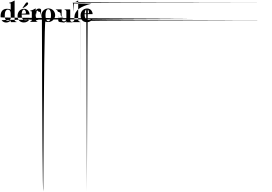

<svg xmlns="http://www.w3.org/2000/svg" viewBox="-20 -770 9476 6692"><path d="M535.2 -17.6Q530.3 -19.5 525.4 -21.5Q520.5 -24.4 514.6 -27.3Q509.8 -30.3 504.9 -35.2Q501 -40 497.1 -45.9Q493.2 -51.8 491.2 -60.5Q489.3 -68.4 489.3 -78.1Q489.3 -121.1 489.3 -174.8Q489.3 -227.5 489.3 -286.1Q489.3 -394.5 489.3 -514.6Q489.3 -633.8 489.3 -742.2Q489.3 -746.1 487.3 -748Q486.3 -750 484.4 -750Q481.4 -750 479.5 -749Q477.5 -748 474.6 -747.1Q465.8 -742.2 456.1 -736.3Q446.3 -730.5 435.5 -723.6Q424.8 -718.8 413.1 -713.9Q402.3 -708 390.6 -703.1Q378.9 -698.2 367.2 -694.3Q356.4 -689.5 344.7 -685.5Q334 -682.6 323.2 -679.7Q312.5 -675.8 302.7 -673.8Q298.8 -672.9 297.9 -670.9Q295.9 -668.9 295.9 -667Q295.9 -664.1 297.9 -662.1Q299.8 -661.1 302.7 -660.2Q303.7 -660.2 305.7 -660.2Q308.6 -659.2 311.5 -658.2Q315.4 -656.2 319.3 -655.3Q323.2 -654.3 327.1 -654.3Q331.1 -653.3 334 -652.3Q337.9 -651.4 340.8 -651.4Q343.8 -650.4 345.7 -649.4Q347.7 -649.4 347.7 -649.4Q350.6 -648.4 352.5 -646.5Q353.5 -643.6 353.5 -640.6Q353.5 -603.5 353.5 -546.9Q353.5 -490.2 353.5 -439.5Q353.5 -437.5 353.5 -436.5Q353.5 -435.5 351.6 -434.6Q350.6 -434.6 349.6 -434.6Q348.6 -435.5 346.7 -435.5Q346.7 -436.5 344.7 -437.5Q342.8 -438.5 338.9 -441.4Q335 -443.4 329.1 -445.3Q323.2 -447.3 316.4 -450.2Q308.6 -453.1 298.8 -455.1Q289.1 -457 278.3 -459Q265.6 -460.9 252 -461.9Q238.3 -462.9 222.7 -462.9Q195.3 -462.9 170.9 -459Q146.5 -454.1 125 -445.3Q103.5 -435.5 86.9 -423.8Q69.3 -411.1 54.7 -394.5Q41 -378.9 31.2 -359.4Q20.5 -339.8 13.7 -317.4Q6.8 -293.9 3.9 -268.6Q0 -243.2 0 -214.8Q0 -204.1 1 -191.4Q2 -179.7 2.9 -167Q4.9 -154.3 1665 -141.6Q3325.2 -127.9 6643.6 -114.3Q3334 -101.6 1681.6 -89.8Q29.3 -77.1 37.1 -66.4Q44.9 -54.7 53.7 -43.9Q62.5 -34.2 73.2 -25.4Q84 -16.6 96.7 -9.8Q110.4 -2 125 2.9Q139.6 8.8 157.2 11.7Q174.8 13.7 195.3 13.7Q212.9 13.7 228.5 11.7Q244.1 9.8 257.8 4.9Q271.5 1 283.2 -3.9Q293.9 -8.8 302.7 -14.6Q311.5 -21.5 319.3 -27.3Q327.1 -33.2 332 -39.1Q336.9 -44.9 340.8 -48.8Q344.7 -52.7 346.7 -55.7Q348.6 -57.6 349.6 -58.6Q350.6 -58.6 351.6 -57.6Q352.5 -57.6 353.5 -55.7Q353.5 -54.7 353.5 -52.7Q353.5 -44.9 353.5 -32.2Q353.5 -20.5 353.5 -8.8Q353.5 -5.9 354.5 -3.9Q355.5 -2.9 357.4 -1Q358.4 0 360.4 0Q363.3 1 366.2 1Q399.4 1 451.2 1Q502 1 546.9 1Q548.8 1 550.8 0Q552.7 0 552.7 -1Q554.7 -2.9 555.7 -3.9Q555.7 -4.9 555.7 -5.9Q556.6 -7.8 556.6 -8.8Q555.7 -9.8 554.7 -10.7Q554.7 -11.7 552.7 -12.7Q550.8 -13.7 548.8 -13.7Q546.9 -14.6 543 -15.6Q539.1 -16.6 535.2 -17.6ZM355.5 -163.1Q355.5 -154.3 353.5 -145.5Q352.5 -136.7 350.6 -127Q348.6 -117.2 344.7 -107.4Q340.8 -97.7 335.9 -88.9Q331.1 -80.1 323.2 -72.3Q315.4 -65.4 304.7 -58.6Q294.9 -52.7 281.2 -49.8Q267.6 -46.9 250 -46.9Q236.3 -46.9 225.6 -49.8Q213.9 -51.8 205.1 -57.6Q196.3 -64.5 189.5 -71.3Q181.6 -79.1 175.8 -86.9Q169.9 -95.7 165 -105.5Q161.1 -115.2 158.2 -126Q155.3 -136.7 152.3 -147.5Q150.4 -158.2 149.4 -168.9Q147.5 -179.7 146.5 -189.5Q146.5 -200.2 146.5 -209Q146.5 -218.8 146.5 -226.6Q146.5 -233.4 146.5 -239.3Q146.5 -258.8 147.5 -278.3Q149.4 -297.9 152.3 -316.4Q155.3 -334 159.2 -349.6Q164.1 -365.2 170.9 -377.9Q177.7 -391.6 186.5 -402.3Q194.3 -412.1 205.1 -419.9Q215.8 -427.7 228.5 -431.6Q241.2 -434.6 255.9 -434.6Q265.6 -434.6 274.4 -432.6Q282.2 -430.7 290 -427.7Q297.9 -423.8 303.7 -419.9Q310.5 -415 316.4 -410.2Q321.3 -404.3 326.2 -398.4Q330.1 -391.6 334 -384.8Q337.9 -377.9 339.8 -370.1Q342.8 -362.3 344.7 -355.5Q347.7 -347.7 348.6 -339.8Q350.6 -332 350.6 -325.2Q351.6 -317.4 352.5 -310.5Q352.5 -302.7 352.5 -296.9Q352.5 -272.5 353.5 -234.4Q353.5 -196.3 355.5 -163.1Z M741.2 -264.6Q805.7 -264.6 999 -264.6Q1003.9 -264.6 1007.8 -266.6Q1010.7 -268.6 1010.7 -274.4Q1010.7 -285.2 1006.8 -303.7Q1003.9 -322.3 995.1 -342.8Q986.3 -364.3 971.7 -384.8Q958 -406.2 935.5 -423.8Q914.1 -441.4 884.8 -452.1Q854.5 -462.9 815.4 -462.9Q774.4 -462.9 734.4 -446.3Q694.3 -430.7 663.1 -399.4Q630.9 -369.1 611.3 -323.2Q591.8 -278.3 591.8 -218.8Q591.8 -165 608.4 -122.1Q624 -79.1 652.3 -48.8Q681.6 -18.6 721.7 -2.9Q761.7 12.7 812.5 12.7Q844.7 12.7 872.1 5.9Q898.4 -1 918.9 -11.7Q940.4 -22.5 955.1 -34.2Q969.7 -46.9 980.5 -58.6Q990.2 -70.3 995.1 -79.1Q1001 -87.9 1002 -90.8Q1005.9 -98.6 1002 -103.5Q998 -107.4 991.2 -104.5Q986.3 -102.5 977.5 -95.7Q967.8 -89.8 953.1 -82Q937.5 -75.2 917 -69.3Q897.5 -64.5 871.1 -64.5Q836.9 -64.5 811.5 -75.2Q786.1 -85.9 768.6 -109.4Q751 -132.8 742.2 -168.9Q733.4 -205.1 733.4 -256.8Q733.4 -264.6 741.2 -264.6ZM735.4 -297.9Q736.3 -304.7 738.3 -317.4Q739.3 -330.1 743.2 -344.7Q747.1 -360.4 752 -377Q757.8 -392.6 765.6 -405.3Q774.4 -418.9 786.1 -427.7Q796.9 -435.5 812.5 -435.5Q832 -435.5 845.7 -423.8Q859.4 -412.1 867.2 -394.5Q877 -377.9 880.9 -359.4Q884.8 -339.8 884.8 -325.2Q884.8 -309.6 876 -302.7Q867.2 -296.9 859.4 -295.9Q856.4 -295.9 847.7 -294.9Q837.9 -294.9 825.2 -294.9Q812.5 -293.9 798.8 -293.9Q785.2 -293 772.5 -293Q759.8 -292 752 -292Q743.2 -291 741.2 -291Q735.4 -291 735.4 -296.9Q735.4 -296.9 735.4 -297.9ZM765.6 -495.1Q768.6 -499 778.3 -512.7Q787.1 -526.4 798.8 -543.9Q811.5 -561.5 824.2 -581.1Q837.9 -600.6 848.6 -617.2Q860.4 -633.8 868.2 -645.5Q876 -656.2 877 -657.2Q881.8 -665 889.6 -671.9Q896.5 -678.7 904.3 -682.6Q913.1 -686.5 921.9 -687.5Q923.8 -687.5 924.8 -687.5Q932.6 -687.5 941.4 -683.6Q952.1 -678.7 956.1 -670.9Q960.9 -662.1 960.9 -652.3Q960.9 -651.4 960.9 -650.4Q960.9 -641.6 958 -631.8Q955.1 -621.1 949.2 -613.3Q938.5 -595.7 917 -577.1Q895.5 -558.6 870.1 -541Q844.7 -524.4 819.3 -509.8Q793 -495.1 773.4 -486.3Q770.5 -485.4 768.6 -485.4Q766.6 -485.4 765.6 -487.3Q763.7 -488.3 763.7 -490.2Q763.7 -492.2 765.6 -495.1Z M1337.9 -471.7Q1348.6 -471.7 1357.4 -470.7Q1367.2 -468.8 1374 -466.8Q1381.8 -463.9 1387.7 -460.9Q1393.6 -457 1397.5 -453.1Q1401.4 -448.2 1405.3 -443.4Q1408.2 -438.5 1410.2 -432.6Q1412.1 -426.8 1413.1 -420.9Q1414.1 -414.1 1414.1 -408.2Q1414.1 -395.5 1410.2 -356.4Q1407.2 -317.4 1399.4 -250Q1391.6 -302.7 1383.8 -330.1Q1377 -356.4 1368.2 -356.4Q1353.5 -356.4 1343.8 -358.4Q1333 -360.4 1327.1 -364.3Q1322.3 -367.2 1317.4 -371.1Q1312.5 -375 1308.6 -378.9Q1304.7 -382.8 1300.8 -386.7Q1296.9 -390.6 1293.9 -393.6Q1291 -397.5 1287.1 -399.4Q1283.2 -400.4 1278.3 -400.4Q1273.4 -400.4 1269.5 -399.4Q1264.6 -397.5 1260.7 -394.5Q1255.9 -391.6 1251 -351.6Q1246.1 -310.5 1242.2 -232.4Q1238.3 -294.9 1240.2 -319.3Q1242.2 -342.8 1249 -329.1Q1236.3 -314.5 1229.5 -296.9Q1223.6 -278.3 1223.6 -256.8Q1223.6 -241.2 1223.6 -225.6Q1224.6 -209 1227.5 -192.4Q1233.4 -162.1 1253.9 -133.8Q1274.4 -104.5 1323.2 -84Q1273.4 -74.2 1250 -66.4Q1226.6 -57.6 1230.5 -52.7Q1233.4 -46.9 1237.3 -43Q1241.2 -38.1 1245.1 -35.2Q1250 -32.2 1253.9 -29.3Q1258.8 -27.3 1263.7 -26.4Q1267.6 -26.4 1270.5 -25.4Q1273.4 -24.4 1275.4 -23.4Q1277.3 -23.4 1279.3 -22.5Q1280.3 -21.5 1281.2 -20.5Q1282.2 -19.5 1282.2 -18.6Q1283.2 -17.6 1282.2 -15.6Q1282.2 -14.6 1281.2 -13.7Q1281.2 -12.7 1279.3 -10.7Q1278.3 -9.8 1276.4 -9.8Q1274.4 -8.8 1273.4 -8.8Q1260.7 -8.8 1246.1 -8.8Q1232.4 -8.8 1223.6 -8.8Q1222.7 -8.8 1221.7 -8.8Q1219.7 -8.8 1219.7 -8.8Q1195.3 -8.8 1156.2 -8.8Q1117.2 -8.8 1093.8 -8.8Q1092.8 -8.8 1090.8 -8.8Q1089.8 -8.8 1087.9 -8.8Q1079.1 -8.8 1063.5 -8.8Q1046.9 -8.8 1038.1 -8.8Q1036.1 -8.8 1034.2 -9.8Q1033.2 -9.8 1032.2 -10.7Q1031.2 -12.7 1030.3 -13.7Q1029.3 -14.6 1029.3 -15.6Q1029.3 -17.6 1029.3 -18.6Q1029.3 -19.5 1030.3 -20.5Q1031.2 -22.5 1032.2 -23.4Q1034.2 -23.4 1036.1 -23.4Q1038.1 -24.4 1042 -25.4Q1044.9 -26.4 1048.8 -26.4Q1053.7 -28.3 1057.6 -30.3Q1061.5 -32.2 1066.4 -35.2Q1070.3 -38.1 1074.2 -42Q1078.1 -46.9 1082 -52.7Q1085 -58.6 1086.9 -66.4Q1088.9 -74.2 1088.9 -84Q1088.9 -154.3 1088.9 -233.4Q1088.9 -312.5 1088.9 -366.2Q1088.9 -369.1 1087.9 -371.1Q1085.9 -373 1083 -374Q1083 -374 1081.1 -374Q1079.1 -374 1076.2 -375Q1072.3 -376 1068.4 -377Q1065.4 -377.9 1061.5 -378.9Q1057.6 -379.9 1053.7 -379.9Q1049.8 -380.9 1045.9 -381.8Q1043 -382.8 1041 -383.8Q1039.1 -384.8 1038.1 -384.8Q1034.2 -385.7 1033.2 -386.7Q1031.2 -388.7 1031.2 -391.6Q1031.2 -393.6 1033.2 -396.5Q1034.2 -398.4 1038.1 -398.4Q1047.9 -401.4 1058.6 -404.3Q1069.3 -407.2 1080.1 -411.1Q1091.8 -414.1 1102.5 -418.9Q1114.3 -422.9 1126 -427.7Q1137.7 -432.6 1148.4 -438.5Q1160.2 -443.4 1169.9 -449.2Q1181.6 -455.1 1191.4 -460.9Q1201.2 -466.8 1209 -471.7Q1211.9 -473.6 1213.9 -473.6Q1215.8 -474.6 1218.8 -474.6Q1220.7 -474.6 1221.7 -472.7Q1223.6 -470.7 1223.6 -466.8Q1223.6 -449.2 1223.6 -428.7Q1223.6 -408.2 1223.6 -394.5Q1232.4 -414.1 1244.1 -428.7Q1255.9 -443.4 1271.5 -453.1Q1286.1 -462.9 1302.7 -466.8Q1319.3 -471.7 1337.9 -471.7Z M1667 -475.6Q1692.4 -475.6 1716.8 -471.7Q1740.2 -466.8 1762.7 -458Q1784.2 -449.2 1802.7 -436.5Q1821.3 -423.8 1835.9 -408.2Q1851.6 -391.6 1864.3 -373Q1876 -354.5 1884.8 -333Q1893.6 -311.5 1897.5 -288.1Q1901.4 -265.6 1902.3 -241.2Q1902.3 -215.8 1897.5 -192.4Q1892.6 -169.9 1882.8 -147.5Q1874 -126 1860.4 -106.4Q1847.7 -87.9 1831.1 -72.3Q1814.5 -55.7 1794.9 -42Q1775.4 -29.3 1752.9 -19.5Q1730.5 -9.8 1707 -5.9Q1682.6 -1 1657.2 -1Q1631.8 -1 1608.4 -4.9Q1584 -9.8 1562.5 -18.6Q1541 -27.3 1521.5 1452.1Q1502.9 2931.6 1488.3 5901.4Q1472.7 5900.4 1460.9 4389.6Q1448.2 2877.9 1440.4 -143.6Q1431.6 -165 1426.8 -187.5Q1421.9 -210.9 1421.9 -235.4Q1421.9 -260.7 1426.8 -284.2Q1431.6 -306.6 1441.4 -329.1Q1451.2 -350.6 1463.9 -370.1Q1476.6 -388.7 1493.2 -405.3Q1509.8 -420.9 1529.3 -434.6Q1548.8 -447.3 1571.3 -457Q1593.8 -466.8 1618.2 -470.7Q1641.6 -475.6 1667 -475.6ZM1662.1 -27.3Q1673.8 -27.3 1684.6 -32.2Q1695.3 -36.1 1704.1 -44.9Q1712.9 -52.7 1720.7 -64.5Q1728.5 -75.2 1733.4 -89.8Q1739.3 -104.5 1744.1 -121.1Q1748 -137.7 1751 -157.2Q1753.9 -176.8 1755.9 -196.3Q1756.8 -216.8 1756.8 -239.3Q1756.8 -260.7 1755.9 -281.2Q1753.9 -301.8 1751 -320.3Q1748 -339.8 1744.1 -356.4Q1739.3 -374 1733.4 -387.7Q1727.5 -402.3 1720.7 -414.1Q1712.9 -424.8 1704.1 -432.6Q1695.3 -441.4 1684.6 -445.3Q1673.8 -450.2 1662.1 -450.2Q1650.4 -450.2 1639.6 -446.3Q1628.9 -442.4 1620.1 -433.6Q1611.3 -425.8 1603.5 -414.1Q1596.7 -403.3 1589.8 -388.7Q1584 -375 1580.1 -358.4Q1575.2 -340.8 1572.3 -322.3Q1569.3 -302.7 1567.4 -282.2Q1566.4 -261.7 1566.4 -240.2Q1566.4 -217.8 1567.4 -197.3Q1569.3 -177.7 1572.3 -158.2Q1575.2 -138.7 1580.1 -122.1Q1584 -105.5 1589.8 -90.8Q1596.7 -76.2 1603.5 -65.4Q1611.3 -53.7 1620.1 -45.9Q1628.9 -37.1 1639.6 -32.2Q1650.4 -27.3 1662.1 -27.3Z M2488.3 -5.9Q2490.2 -5.9 2492.2 -4.9Q2493.2 -3.9 2494.1 -2.9Q2495.1 -2.9 2495.1 -1Q2495.1 -1 2495.1 0Q2495.1 1 2495.1 2Q2495.1 12.7 2494.1 18.6Q2493.2 25.4 2492.2 26.4Q2491.2 16.6 2490.2 12.7Q2488.3 7.8 2486.3 7.8Q2454.1 7.8 2469.7 7.8Q2485.4 7.8 2454.1 7.8Q2449.2 7.8 2441.4 7.8Q2433.6 7.8 2422.9 7.8Q2411.1 7.8 2393.6 7.8Q2377 7.8 2355.5 7.8Q2327.1 7.8 2312.5 6.8Q2297.9 6.8 2295.9 5.9Q2294.9 52.7 2293.9 52.7Q2293.9 52.7 2293.9 52.7Q2293 49.8 2293 -2Q2293 -9.8 2293 -17.6Q2293 -26.4 2293 -31.2Q2282.2 -20.5 2268.6 -11.7Q2254.9 -2.9 2238.3 5.9Q2221.7 12.7 2201.2 17.6Q2179.7 21.5 2155.3 21.5Q2134.8 21.5 2150.4 19.5Q2165 17.6 2215.8 12.7Q2137.7 7.8 2090.8 2Q2043.9 -3.9 2030.3 -11.7Q2026.4 -18.6 2021.5 -27.3Q2017.6 -36.1 2011.7 -44.9Q2007.8 -207 2004.9 -216.8Q2001 -227.5 1999 -87.9Q1997.1 -98.6 1995.1 -108.4Q1994.1 -119.1 1994.1 -128.9Q1994.1 -139.6 2043.9 -149.4Q2093.8 -159.2 2193.4 -168Q2140.6 -185.5 2120.1 -204.1Q2100.6 -221.7 2095.7 -240.2Q2092.8 -252.9 2092.8 -264.6Q2093.8 -276.4 2092.8 -288.1Q2090.8 -309.6 2074.2 -329.1Q2056.6 -348.6 1993.2 -364.3Q1993.2 -374 1991.2 -381.8Q1989.3 -390.6 1985.4 -396.5Q1981.4 -402.3 1976.6 -407.2Q1972.7 -411.1 1966.8 -414.1Q1961.9 -418 1957 -420.9Q1952.1 -422.9 1947.3 -424.8Q1941.4 -425.8 1938.5 -426.8Q1935.5 -427.7 1932.6 -427.7Q1930.7 -427.7 1929.7 -427.7Q1927.7 -428.7 1926.8 -430.7Q1926.8 -431.6 1925.8 -433.6Q1925.8 -434.6 1925.8 -436.5Q1925.8 -437.5 1926.8 -438.5Q1927.7 -439.5 1928.7 -440.4Q1929.7 -441.4 1931.6 -441.4Q1932.6 -442.4 1935.5 -442.4Q1980.5 -442.4 2031.2 -442.4Q2082 -442.4 2116.2 -442.4Q2122.1 -442.4 2125 -439.5Q2127.9 -436.5 2127.9 -429.7Q2127.9 -355.5 2127.9 -274.4Q2127.9 -192.4 2127.9 -137.7Q2127.9 -127.9 2128.9 -117.2Q2130.9 -107.4 2131.8 -97.7Q2133.8 -87.9 2136.7 -78.1Q2139.6 -69.3 2144.5 -61.5Q2148.4 -52.7 2154.3 -46.9Q2161.1 -41 2168.9 -35.2Q2177.7 -30.3 2187.5 -27.3Q2198.2 -25.4 2210.9 -25.4Q2225.6 -25.4 2236.3 -28.3Q2247.1 -31.2 2254.9 -37.1Q2263.7 -43 2269.5 -50.8Q2275.4 -58.6 2280.3 -67.4Q2284.2 -76.2 2287.1 -85.9Q2290 -95.7 2291 -107.4Q2293 -118.2 2293 -127.9Q2293 -138.7 2293 -149.4Q2293 -203.1 2293 -264.6Q2293 -325.2 2293 -366.2Q2293 -376 2291 -383.8Q2289.1 -392.6 2285.2 -398.4Q2281.2 -404.3 2276.4 -409.2Q2272.5 -414.1 2267.6 -417Q2261.7 -420.9 2256.8 -423.8Q2252 -425.8 2247.1 -427.7Q2242.2 -428.7 2239.3 -429.7Q2235.4 -430.7 2233.4 -430.7Q2230.5 -430.7 2229.5 -430.7Q2227.5 -431.6 2227.5 -433.6Q2226.6 -432.6 2226.6 -433.6Q2226.6 -434.6 2226.6 -436.5Q2226.6 -437.5 2226.6 -438.5Q2227.5 -439.5 2229.5 -440.4Q2229.5 -441.4 2231.4 -441.4Q2232.4 -442.4 2235.4 -442.4Q2280.3 -442.4 2331.1 -442.4Q2382.8 -442.4 2416 -442.4Q2421.9 -442.4 2424.8 -439.5Q2427.7 -436.5 2427.7 -429.7Q2427.7 -338.9 2427.7 -238.3Q2427.7 -137.7 2427.7 -70.3Q2427.7 -60.5 2430.7 -52.7Q2432.6 -43.9 2436.5 -38.1Q2439.5 -32.2 2444.3 -27.3Q2449.2 -22.5 2454.1 -19.5Q2459 -16.6 2464.8 -13.7Q2469.7 -11.7 2473.6 -10.7Q2479.5 -8.8 2482.4 -7.8Q2486.3 -6.8 2488.3 -5.9Z M2705.1 -742.2Q2705.1 -746.1 2704.1 -748Q2702.1 -750 2700.2 -750Q2698.2 -750 2695.3 -749Q2693.4 -748 2690.4 -747.1Q2681.6 -741.2 2671.9 -735.4Q2662.1 -729.5 2652.3 -723.6Q2641.6 -718.8 2630.9 -713.9Q2619.1 -708 2608.4 -703.1Q2595.7 -698.2 4234.4 -694.3Q5873 -689.5 9162.1 -685.5Q5850.6 -682.6 4190.4 -679.7Q2529.3 -675.8 2519.5 -673.8Q2515.6 -672.9 2513.7 -670.9Q2511.7 -668.9 2511.7 -667Q2512.7 -664.1 2514.6 -662.1Q2515.6 -661.1 2519.5 -660.2Q2519.5 -660.2 2521.5 -659.2Q2524.4 -659.2 2527.3 -658.2Q2531.2 -357.4 2534.2 -356.4Q2538.1 -355.5 2542 -654.3Q2545.9 -353.5 2549.8 -352.5Q2553.7 -351.6 2556.6 -651.4Q2560.5 -650.4 2561.5 -649.4Q2563.5 -649.4 2564.5 -649.4Q2567.4 -648.4 2718.8 -646.5Q2870.1 -643.6 3169.9 -640.6Q3012.7 -604.5 2907.2 -559.6Q2801.8 -515.6 2734.4 -465.8Q2691.4 -433.6 2663.1 -400.4Q2633.8 -366.2 2615.2 -332Q2581.1 -268.6 2576.2 -204.1Q2570.3 -140.6 2570.3 -81.1Q2570.3 -70.3 2567.4 -62.5Q2565.4 -53.7 2561.5 -47.9Q2556.6 -42 2551.8 -37.1Q2546.9 -32.2 2541 -28.3Q2535.2 -24.4 2529.3 -21.5Q2524.4 -19.5 2519.5 -17.6Q2513.7 -16.6 2509.8 -15.6Q2505.9 -13.7 2503.9 -13.7Q2502 -13.7 2500 -13.7Q2499 -12.7 2498 -10.7Q2497.1 -9.8 2497.1 -8.8Q2497.1 -7.8 2497.1 -5.9Q2497.1 -4.9 2498 -3.9Q2499 -2.9 2500 -1Q2501 0 2502 0Q2503.9 1 2505.9 1Q2555.7 1 2628.9 1Q2703.1 1 2768.6 1Q2769.5 1 2771.5 0Q2773.4 0 2774.4 -1Q2775.4 2957 2776.4 2956.1Q2776.4 2956.1 2776.4 2956.1Q2777.3 2955.1 2777.3 -5.9Q2777.3 -7.8 2777.3 -8.8Q2777.3 -9.8 2777.3 -10.7Q2776.4 -11.7 2774.4 -12.7Q2773.4 -13.7 2771.5 -13.7Q2768.6 -14.6 2764.6 -15.6Q2761.7 -16.6 2755.9 -17.6Q2751 -19.5 2745.1 -21.5Q2740.2 -24.4 2734.4 -28.3Q2728.5 -32.2 2723.6 -37.1Q2718.8 -42 2713.9 -47.9Q2710 -53.7 2707 -62.5Q2705.1 -70.3 2705.1 -81.1Q2705.1 -161.1 2705.1 -271.5Q2705.1 -381.8 2705.1 -498Q2705.1 -560.5 2705.1 -622.1Q2705.1 -684.6 2705.1 -742.2Z M2937.5 -276.4Q2933.6 -276.4 2931.6 -274.4Q2929.7 -271.5 2929.7 -267.6Q2929.7 -242.2 2931.6 -220.7Q2934.6 -199.2 2938.5 -179.7Q2943.4 -162.1 2950.2 -147.5Q2956.1 -131.8 2964.8 -120.1Q2973.6 -108.4 2984.4 -99.6Q2995.1 -91.8 3007.8 -85.9Q3020.5 -81.1 3035.2 -78.1Q3050.8 -75.2 3067.4 -75.2Q3080.1 -75.2 3091.8 -76.2Q3103.5 -78.1 3113.3 -80.1Q3124 -83 3132.8 -85.9Q3141.6 -88.9 3148.4 -91.8Q3156.2 -95.7 3162.1 -99.6Q3168 -103.5 3172.9 -106.4Q3176.8 -109.4 3180.7 -111.3Q3184.6 -113.3 3186.5 -114.3Q3190.4 -115.2 3193.4 -115.2Q3195.3 -115.2 3197.3 -113.3Q3200.2 -110.4 3200.2 -107.4Q3200.2 -104.5 3197.3 -99.6Q3197.3 -98.6 3195.3 -95.7Q3193.4 -92.8 3190.4 -87.9Q3187.5 -84 4749 -78.1Q6310.5 -73.2 9435.5 -68.4Q6300.8 -62.5 4729.5 -55.7Q3158.2 -49.8 3150.4 -43.9Q3143.6 -38.1 3133.8 -32.2Q3125 -26.4 3114.3 -21.5Q3104.5 -15.6 3092.8 -11.7Q3081.1 -6.8 3067.4 -3.9Q3054.7 0 3039.1 1Q3024.4 2.9 3007.8 2.9Q2983.4 2.9 2960 -1Q2936.5 -4.9 2917 -12.7Q2896.5 -21.5 2878.9 -32.2Q2862.3 -43.9 2847.7 -58.6Q2833 -74.2 2822.3 -91.8Q2811.5 -110.4 2803.7 -131.8Q2795.9 -154.3 2792 -178.7Q2789.1 -203.1 2789.1 -231.4Q2789.1 -260.7 2793 -286.1Q2797.9 -312.5 2807.6 -335Q2817.4 -357.4 2830.1 -377Q2842.8 -396.5 2858.4 -411.1Q2874 -426.8 2892.6 -438.5Q2910.2 -450.2 2930.7 -458Q2951.2 -466.8 2971.7 -469.7Q2992.2 -473.6 3012.7 -473.6Q3032.2 -473.6 3049.8 -470.7Q3066.4 -468.8 3082 -462.9Q3096.7 -458 3109.4 -450.2Q3122.1 -443.4 3132.8 -435.5Q3143.6 -426.8 3152.3 -417Q3161.1 -407.2 3168.9 -397.5Q3175.8 -386.7 3181.6 -376Q3187.5 -365.2 3191.4 -355.5Q3196.3 -344.7 3199.2 -335Q3202.1 -325.2 3204.1 -315.4Q3205.1 -305.7 3206.1 -298.8Q3208 -291 3208 -286.1Q3208 -284.2 3207 -282.2Q3206.1 -280.3 3205.1 -279.3Q3203.1 -278.3 3201.2 -277.3Q3198.2 -277.3 3195.3 -277.3Q3130.9 -276.4 3058.6 -276.4Q2985.4 -276.4 2937.5 -276.4ZM2931.6 -308.6Q2931.6 -307.6 2931.6 -306.6Q2931.6 -305.7 2932.6 -304.7Q2933.6 -302.7 2937.5 -302.7Q2938.5 -302.7 2940.4 -302.7Q2943.4 -302.7 2947.3 -302.7Q2952.1 -302.7 2957 -302.7Q2962.9 -303.7 2968.8 -303.7Q2974.6 -303.7 2981.4 -304.7Q2988.3 -304.7 2995.1 -304.7Q3002 -304.7 3007.8 -305.7Q3014.6 -305.7 3020.5 -305.7Q3027.3 -305.7 3033.2 -306.6Q3038.1 -306.6 3043 -306.6Q3046.9 -306.6 3049.8 -307.6Q3053.7 -307.6 3054.7 -307.6Q3058.6 -307.6 3062.5 -310.5Q3067.4 -312.5 3071.3 -315.4Q3076.2 -318.4 3078.1 -324.2Q3081.1 -329.1 3081.1 -336.9Q3081.1 -344.7 3080.1 -352.5Q3079.1 -361.3 3077.1 -371.1Q3074.2 -380.9 3071.3 -389.6Q3068.4 -398.4 3063.5 -407.2Q3059.6 -415 3053.7 -422.9Q3048.8 -429.7 3042 -436.5Q3035.2 -442.4 3026.4 1142.6Q3018.6 2727.5 3008.8 5902.3Q3001 2727.5 2994.1 1142.6Q2988.3 -438.5 2982.4 -439.5Q2982.4 -439.5 2982.4 -439.5Q2976.6 -435.5 2971.7 -429.7Q2966.8 -423.8 2962.9 -417Q2959 -410.2 2955.1 -403.3Q2952.1 -396.5 2948.2 -387.7Q2945.3 -379.9 2943.4 -372.1Q2941.4 -364.3 2939.5 -356.4Q2938.5 -348.6 2936.5 -341.8Q2935.5 -335 2934.6 -328.1Q2933.6 -322.3 2933.6 -317.4Q2932.6 -312.5 2931.6 -308.6Z"/></svg>

Font: Mermaid
Style: Bold
Weight: 400
Designer: Scott Simpson
Version: Version 1.001